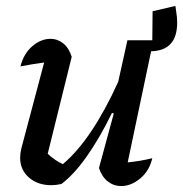

<svg xmlns="http://www.w3.org/2000/svg" viewBox="-20 -621 618 648"><path d="M314 -54 364 -238 358 -240Q316 -154 272 -92Q228 -30 187 0Q169 4 153 4Q107 4 77.5 -22Q48 -48 48 -88Q48 -104 52 -120L129 -410Q108 -407 88.5 -404Q69 -401 49 -397Q60 -440 89 -465Q118 -490 151 -490Q174 -490 193.5 -474.5Q213 -459 222 -429L141 -102Q166 -79 192 -67Q241 -108 288 -178Q335 -248 379 -345L410 -485H494L495 -583L572 -601Q576 -575 577 -564.5Q578 -554 578 -545Q578 -450 490 -448L411 -73Q453 -77 494 -87Q484 -44 453 -18.5Q422 7 389 7Q364 7 344 -8.5Q324 -24 314 -54Z"/></svg>

Font: Piazzolla Medium
Style: Italic
Weight: 500
Italic angle: -11.3°
Designer: Juan Pablo del Peral
Foundry: Huerta Tipografica
Version: Version 1.330